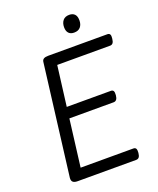

<svg xmlns="http://www.w3.org/2000/svg" viewBox="-191 -1201 1080 1313"><g transform="rotate(-20 349.0 -544.5)"><path d="M141 0Q118 0 107.5 -9.5Q97 -19 99 -40L200 -848Q202 -862 213 -868.5Q224 -875 246 -875H676Q689 -875 694.5 -866Q700 -857 697 -835Q695 -814 687.5 -804.5Q680 -795 667 -795H282L245 -503H566Q579 -503 584.5 -494Q590 -485 588 -463Q586 -442 578 -432.5Q570 -423 557 -423H235L192 -80H576Q589 -80 594.5 -71Q600 -62 598 -40Q596 -19 588.5 -9.5Q581 0 567 0ZM467 -963Q442 -963 428 -977.5Q414 -992 414 -1021Q414 -1051 429.5 -1070Q445 -1089 476 -1089Q501 -1089 515 -1074.5Q529 -1060 529 -1030Q529 -1000 513.5 -981.5Q498 -963 467 -963Z"/></g></svg>

Font: Playwrite GB J
Style: Italic
Weight: 400
Italic angle: -7.01216°
Designer: Veronika Burian, José Scaglione
Foundry: TypeTogether
Version: Version 1.002